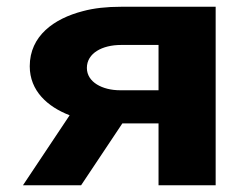

<svg xmlns="http://www.w3.org/2000/svg" viewBox="-20 -548 731 568"><path d="M186 -207 48 0H220L342 -183H449V0H618V-528H338C296 -528 258 -524 225 -515C140 -493 68 -442 68 -352C68 -279 121 -232 186 -207ZM237 -347C237 -391 283 -415 338 -415H449V-281H335C283 -281 237 -305 237 -347Z"/></svg>

Font: Asimov
Style: XWid
Weight: 500
Designer: Google
Version: Version 2.000980; 2014